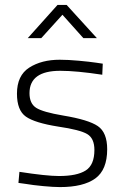

<svg xmlns="http://www.w3.org/2000/svg" viewBox="-20 -752 503 781"><path d="M398 -493 396 -448Q291 -464 225 -464Q100 -464 100 -373Q100 -331 127 -313.5Q154 -296 237 -282Q340 -265 378 -239Q416 -213 416 -145Q416 -61 367.5 -26Q319 9 224 9Q198 9 155.5 5Q113 1 84 -4L55 -8L59 -53Q169 -36 220 -36Q293 -36 328.5 -58.5Q364 -81 364 -142Q364 -189 335 -206.5Q306 -224 217 -237Q122 -252 85.5 -277.5Q49 -303 49 -371Q49 -445 99 -477Q149 -509 223 -509Q257 -509 300.5 -505Q344 -501 371 -497ZM93 -597 214 -732H251L374 -597H319L234 -692L148 -597Z"/></svg>

Font: TitilliumText
Style: Light
Weight: 300
Designer: Accademia di Belle Arti di Urbino and others
Foundry: Accademia di Belle Arti di Urbino and others.
Version: Version 60.001